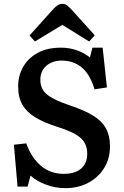

<svg xmlns="http://www.w3.org/2000/svg" viewBox="-20 -961 643 995"><path d="M319 14Q267 14 218.5 -4Q170 -22 138 -51L123 6H71L52 -211L116 -218Q144 -141 193.5 -100.5Q243 -60 310 -60Q369 -60 400.5 -87.5Q432 -115 432 -164Q432 -216 397.5 -246.5Q363 -277 279 -303Q209 -325 163.5 -352.5Q118 -380 96 -418.5Q74 -457 74 -514Q74 -568 99.5 -613.5Q125 -659 174.5 -686.5Q224 -714 296 -714Q339 -714 378 -700.5Q417 -687 446 -663L459 -714H512L534 -508L470 -498Q446 -577 403 -612Q360 -647 301 -647Q251 -647 220 -620Q189 -593 189 -547Q189 -500 223.5 -471.5Q258 -443 339 -416Q412 -392 459 -364Q506 -336 528 -297.5Q550 -259 550 -203Q550 -138 519 -89Q488 -40 436 -13Q384 14 319 14ZM161 -746 133 -777 257 -915Q268 -927 279.5 -934Q291 -941 304 -941Q316 -941 326 -934Q336 -927 352 -910L471 -778L442 -746L303 -832Z"/></svg>

Font: Literata 12pt Medium
Style: Regular
Weight: 500
Designer: Latin by Veronika Burian and Jose Scaglione. Greek by Irene Vlachou. Cyrillic by Vera Evstafieva.
Foundry: TypeTogether
Version: Version 3.002